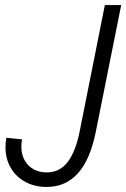

<svg xmlns="http://www.w3.org/2000/svg" viewBox="-20 -740 505 768"><path d="M2 -150.9Q2 -170.4 5.4 -189L68.4 -182.6Q65.4 -167.5 65.4 -153.3Q65.4 -122.6 78.4 -99.1Q91.3 -75.7 114.3 -63Q137.2 -50.3 166 -50.3Q219.2 -50.3 251 -92.3Q282.7 -134.3 298.8 -214.8L399.4 -719.7H464.8L362.8 -210.9Q318.8 7.8 166.5 7.8Q119.1 7.8 81.8 -12.2Q44.4 -32.2 23.2 -68.4Q2 -104.5 2 -150.9Z"/></svg>

Font: Reddit Sans Fudge Light Italic
Style: Regular
Weight: 300
Italic angle: -11.25°
Designer: Stephen Hutchings
Version: Version 1.013